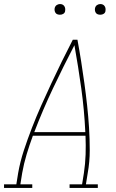

<svg xmlns="http://www.w3.org/2000/svg" viewBox="-57 -932 577 952"><path d="M-37 0V-18H24L33 -74Q43 -131 61.5 -187Q80 -243 101.5 -298.5Q123 -354 147.5 -409Q172 -464 197.5 -518.5Q223 -573 249.5 -627Q276 -681 304 -735H327Q337 -681 345.5 -627Q354 -573 361.5 -518.5Q369 -464 375 -409Q381 -354 384.5 -298.5Q388 -243 388 -186.5Q388 -130 378 -74L369 -18H428V0H288V-18H350L359 -74Q366 -120 367.5 -166.5Q369 -213 367 -259H106Q89 -213 75 -166.5Q61 -120 53 -74L44 -18H103V0ZM113 -277H366Q361 -386 346 -494Q331 -602 312 -708Q257 -602 206 -494.5Q155 -387 113 -277ZM440 -859Q434 -859 428 -861Q422 -863 418.5 -868Q415 -873 414 -879Q413 -885 414 -891Q415 -896 417.5 -900Q420 -904 423.5 -906.5Q427 -909 431.5 -910.5Q436 -912 440 -912Q447 -912 452.5 -909.5Q458 -907 461.5 -902Q465 -897 466 -891Q467 -885 466 -879Q466 -874 463.5 -870Q461 -866 457 -863.5Q453 -861 449 -860Q445 -859 440 -859ZM240 -859Q234 -859 228 -861Q222 -863 218.5 -868Q215 -873 214 -879Q213 -885 214 -891Q215 -896 217.5 -900Q220 -904 223.5 -906.5Q227 -909 231.5 -910.5Q236 -912 240 -912Q247 -912 252.5 -909.5Q258 -907 261.5 -902Q265 -897 266 -891Q267 -885 266 -879Q266 -874 263.5 -870Q261 -866 257 -863.5Q253 -861 249 -860Q245 -859 240 -859Z"/></svg>

Font: Iosevka Curly Slab ThObl
Style: Regular
Weight: 100
Italic angle: -9°
Monospace: yes
Designer: Belleve Invis
Foundry: Belleve Invis
Version: Version 11.0.0; ttfautohint (v1.8.3)